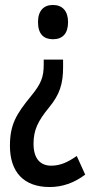

<svg xmlns="http://www.w3.org/2000/svg" viewBox="-20 -564 373 773"><path d="M254 -475C254 -520 231 -544 193 -544C157 -544 133 -522 133 -475C133 -427 156 -406 193 -406C233 -406 254 -430 254 -475ZM234 -293V-324H156V-304C156 -254 146 -227 104 -176C46 -105 20 -63 20 23C20 129 76 189 180 189C230 189 278 173 323 139L289 64C253 89 223 103 186 103C141 103 115 73 115 15C115 -40 132 -76 178 -132C220 -183 234 -226 234 -293Z"/></svg>

Font: Noto Sans Lao ExtraCondensed Medium
Style: Regular
Weight: 500
Width: 2
Designer: Monotype Design Team
Foundry: Monotype Imaging Inc.
Version: Version 2.003